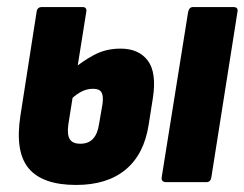

<svg xmlns="http://www.w3.org/2000/svg" viewBox="-20 -517 694 545"><path d="M196 8Q101 8 61.5 -39Q22 -86 38 -189L84 -484Q86 -497 99 -497H214Q227 -497 225 -484L174 -164Q170 -135 178 -122Q186 -109 208 -109Q231 -109 244 -123Q257 -137 261 -164L271 -222Q274 -245 268 -255Q262 -265 244 -265Q225 -265 207.5 -255Q190 -245 175 -228L187 -320Q212 -342 246 -360.5Q280 -379 322 -379Q374 -379 399.5 -345Q425 -311 414 -239L402 -163Q389 -79 336.5 -35.5Q284 8 196 8ZM452 0Q437 0 439 -14L514 -483Q517 -497 528 -497H642Q657 -497 654 -483L580 -14Q578 0 566 0Z"/></svg>

Font: Sofia Sans Condensed Black
Style: Italic
Weight: 900
Italic angle: -9°
Version: Version 4.100